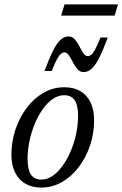

<svg xmlns="http://www.w3.org/2000/svg" viewBox="-20 -837 553 867"><path d="M271 -443Q313 -443 342.8 -425.5Q372.5 -408 388.8 -374.8Q405 -341.5 405 -294.5Q405 -235 386.8 -180.5Q368.5 -126 336 -83Q303.5 -40 260 -15Q216.5 10 166 10Q124.5 10 94.2 -7.8Q64 -25.5 47.8 -58.8Q31.5 -92 31.5 -138.5Q31.5 -198 50 -252.8Q68.5 -307.5 100.8 -350.2Q133 -393 176.5 -418Q220 -443 271 -443ZM167 -26Q193.5 -26 218 -43Q242.5 -60 263.2 -89.2Q284 -118.5 299.8 -155.5Q315.5 -192.5 324 -233.2Q332.5 -274 332.5 -314Q332.5 -361.5 317.2 -384.2Q302 -407 270 -407Q243 -407 218.5 -390.2Q194 -373.5 173.2 -344.2Q152.5 -315 137 -277.8Q121.5 -240.5 113 -199.8Q104.5 -159 104.5 -119.5Q104.5 -72 119.5 -49Q134.5 -26 167 -26ZM466.5 -667.5Q446 -611.5 428.8 -577.2Q411.5 -543 394.5 -527.2Q377.5 -511.5 357.5 -511.5Q341 -511.5 329.5 -525Q318 -538.5 309 -556.2Q300 -574 291 -587.2Q282 -600.5 271 -600.5Q263.5 -600.5 255.5 -594.2Q247.5 -588 237.5 -570Q227.5 -552 213.5 -516.5H181Q202 -573 219 -607Q236 -641 253 -656.8Q270 -672.5 290 -672.5Q306.5 -672.5 318 -659Q329.5 -645.5 338.5 -627.8Q347.5 -610 356.5 -596.8Q365.5 -583.5 376.5 -583.5Q384 -583.5 392 -589.8Q400 -596 410 -614.2Q420 -632.5 433.5 -667.5ZM256 -766.5 271.5 -817H513L497.5 -766.5Z"/></svg>

Font: Newsreader 17pt
Style: Italic
Weight: 400
Italic angle: -17°
Version: Version 1.003